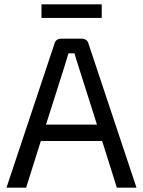

<svg xmlns="http://www.w3.org/2000/svg" viewBox="-20 -869 662 889"><path d="M451 -786H172V-849H451ZM453 -216H169L101 0H10L232 -666Q238 -690 265 -690H357Q384 -690 390 -666L612 0H521ZM429 -292 342 -566Q333 -592 325 -622H297L280 -566L193 -292Z"/></svg>

Font: Exo 2.0
Style: Regular
Weight: 400
Designer: Natanael Gama
Version: Version 1.001;PS 001.001;hotconv 1.0.70;makeotf.lib2.5.58329